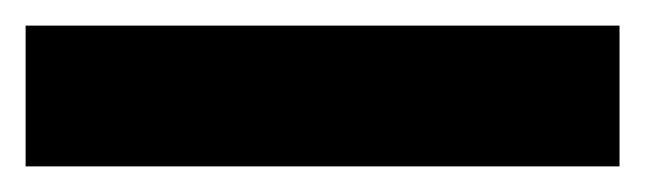

<svg xmlns="http://www.w3.org/2000/svg" viewBox="-34 -20 504 150"><path d="M450 110H-14V0H450Z"/></svg>

Font: Open Sauce Two ExtraBold
Style: Regular
Weight: 800
Designer: Alfredo Marco Pradil
Foundry: Creative Sauce Fz LLC
Version: Version 1.477